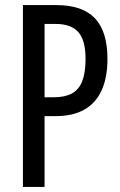

<svg xmlns="http://www.w3.org/2000/svg" viewBox="-20 -734 472 754"><path d="M201 -714Q304 -714 353 -662Q402 -610 402 -503Q402 -430 379.5 -380Q357 -330 312 -304Q267 -278 199 -278H155V0H70V-714ZM198 -640H155V-352H191Q235 -352 262.5 -367Q290 -382 303 -415.5Q316 -449 316 -502Q316 -576 287.5 -608Q259 -640 198 -640Z"/></svg>

Font: Noto Sans Display ExtraCondensed
Style: Regular
Weight: 400
Width: 2
Version: Version 2.003